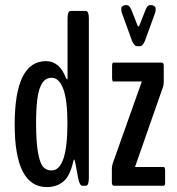

<svg xmlns="http://www.w3.org/2000/svg" viewBox="-20 -741 708 766"><path d="M526.4 -556.6Q512.7 -556.6 501 -593.8L465.8 -690.4Q463.9 -699.2 463.9 -705.1Q463.9 -716.3 471.2 -716.8Q471.2 -720.7 486.3 -720.7Q495.6 -720.7 504.4 -701.2L527.3 -643.1Q529.3 -635.3 532.7 -635.3Q534.7 -635.3 537.6 -643.1L560.5 -701.2Q568.4 -720.7 578.1 -720.7Q593.3 -720.7 593.3 -716.8Q601.1 -716.3 601.1 -703.6Q601.1 -698.2 599.1 -690.4L564 -593.8Q552.2 -556.6 538.6 -556.6ZM434.1 0Q431.2 0 428.7 -3.2Q426.3 -6.3 426.3 -12.2V-67.9Q426.3 -80.6 432.6 -97.2L545.9 -416H432.6Q431.2 -415.5 429.9 -416.7Q428.7 -418 428 -420.9Q427.2 -423.8 427.2 -428.7V-478Q427.2 -491.2 432.6 -491.2H626Q633.3 -491.2 633.3 -478V-415.5Q633.3 -399.9 628.4 -388.7L518.6 -74.7H632.3Q634.8 -75.7 636.7 -72Q638.7 -68.4 638.7 -62V-12.2Q638.7 0 632.3 0ZM167 5.4Q38.6 5.4 38.6 -244.1Q38.6 -497.1 163.6 -497.1Q217.8 -497.1 243.7 -428.7Q247.1 -423.8 247.6 -423.8Q249.5 -423.8 249.5 -430.2V-668Q249.5 -697.3 261.7 -697.3H322.3Q334.5 -697.3 334.5 -668V-32.7Q334.5 0 322.8 0H308.6Q297.9 0 292 -29.3Q278.8 -104.5 276.4 -105.5Q274.9 -104 272.9 -99.6Q259.8 -39.1 232.9 -16.8Q206.1 5.4 167 5.4ZM249 -249.5Q249 -341.8 232.4 -386.2Q215.8 -430.7 186 -430.7Q171.4 -430.7 160.9 -423.1Q150.4 -415.5 141.6 -396.5Q132.8 -377.4 128.4 -340.6Q124 -303.7 124 -249.5Q124 -173.8 131.8 -131.3Q139.6 -88.9 152.3 -75Q165 -61 185.5 -61Q249 -61 249 -249.5Z"/></svg>

Font: BenchNine
Style: Bold
Weight: 700
Version: Version 1 ; ttfautohint (v0.92.18-e454-dirty) -l 8 -r 50 -G 